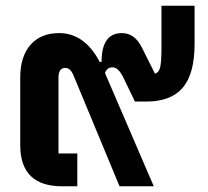

<svg xmlns="http://www.w3.org/2000/svg" viewBox="-20 -653 730 673"><path d="M546 -633H662V-499Q662 -394 620.5 -345.5Q579 -297 493 -297H453L412 -382Q395 -417 374 -417Q355 -417 348 -397L519 0H399L238 -388Q227 -415 209 -415Q185 -415 185 -381V-115H251V0H198Q51 0 51 -144V-382Q51 -455 87 -496Q123 -537 187 -537Q277 -537 330 -435V-436H336Q336 -537 407 -537Q453 -537 478 -485L523 -395Q537 -398 541.5 -417.5Q546 -437 546 -487Z"/></svg>

Font: Anuphan
Style: Bold
Weight: 700
Designer: Mike Abbink, Paul van der Laan, Pieter van Rosmalen, Mint Tantisuwanna
Foundry: Bold Monday; Cadson Demak
Version: Version 3.002;hotconv 1.0.109;makeotfexe 2.5.65596